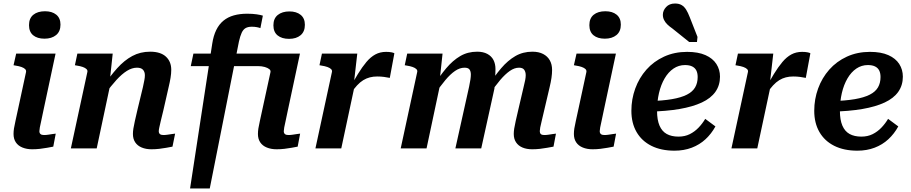

<svg xmlns="http://www.w3.org/2000/svg" viewBox="-20 -844 5184 1092"><path d="M57 -82Q57 -97 59.5 -113.5Q62 -130 68 -156Q74 -182 83 -225L128 -434Q130 -444 123 -451Q116 -458 102 -463Q88 -468 68 -471L57 -473L72 -539H296L227 -216Q220 -180 214.5 -156.5Q209 -133 206.5 -119Q204 -105 204 -98Q204 -87 210.5 -81.5Q217 -76 230 -76Q243 -76 255 -78Q267 -80 278 -81.5Q289 -83 297 -84L283 -10Q267 -7 248 -3.5Q229 0 207.5 2.5Q186 5 163 5Q132 5 107.5 -5Q83 -15 70 -34.5Q57 -54 57 -82ZM145 -701Q145 -740 169.5 -760Q194 -780 236 -780Q276 -780 300 -760.5Q324 -741 324 -704Q324 -665 299 -644.5Q274 -624 233 -624Q192 -624 168.5 -643.5Q145 -663 145 -701Z M383 0H530L612 -386L605 -390L621 -539H420L406 -473L417 -471Q437 -468 451 -463Q465 -458 472 -451Q479 -444 477 -435ZM909 -216 939 -348Q946 -377 950 -401.5Q954 -426 954 -447Q954 -494 923.5 -522Q893 -550 834 -550Q778 -550 732.5 -525.5Q687 -501 647 -456.5Q607 -412 568 -354L576 -307Q611 -355 642 -389Q673 -423 702 -441Q731 -459 759 -459Q783 -459 793.5 -447Q804 -435 804 -416Q804 -403 801 -388Q798 -373 793 -349L763 -225Q753 -182 747 -155.5Q741 -129 738.5 -112.5Q736 -96 736 -82Q736 -54 749 -34.5Q762 -15 786 -5Q810 5 841 5Q864 5 885.5 2.5Q907 0 926 -3.5Q945 -7 961 -10L976 -84Q968 -83 957 -81.5Q946 -80 933.5 -78Q921 -76 909 -76Q896 -76 889.5 -81.5Q883 -87 883 -98Q883 -105 886 -119Q889 -133 894.5 -156.5Q900 -180 909 -216Z M1173 228H1061L1187 -595Q1194 -641 1210 -673.5Q1226 -706 1251 -726.5Q1276 -747 1310 -756.5Q1344 -766 1386 -766Q1417 -766 1440 -762.5Q1463 -759 1475 -755L1461 -684Q1454 -687 1441 -689.5Q1428 -692 1412 -692Q1390 -692 1376.5 -684Q1363 -676 1354.5 -657.5Q1346 -639 1339 -608ZM1553 5Q1522 5 1497.5 -5Q1473 -15 1460 -34.5Q1447 -54 1447 -82Q1447 -97 1449.5 -113.5Q1452 -130 1458 -156Q1464 -182 1473 -225L1518 -432Q1521 -443 1512 -450.5Q1503 -458 1486 -463Q1469 -468 1446 -468H1065L1080 -539H1686L1617 -216Q1610 -180 1604.5 -156.5Q1599 -133 1596.5 -119Q1594 -105 1594 -98Q1594 -87 1600.5 -81.5Q1607 -76 1620 -76Q1633 -76 1645 -78Q1657 -80 1668 -81.5Q1679 -83 1687 -84L1673 -10Q1657 -7 1638 -3.5Q1619 0 1597.5 2.5Q1576 5 1553 5ZM1624 -623Q1583 -623 1559 -642.5Q1535 -662 1535 -700Q1535 -739 1560 -759Q1585 -779 1626 -779Q1666 -779 1690 -759.5Q1714 -740 1714 -703Q1714 -664 1689.5 -643.5Q1665 -623 1624 -623Z M1774 0H1921L2000 -370L1993 -373L2012 -539H1811L1797 -473L1808 -471Q1828 -468 1842 -463Q1856 -458 1863 -451Q1870 -444 1868 -435ZM2223 -541Q2219 -544 2206.5 -546.5Q2194 -549 2176 -549Q2142 -549 2115 -534.5Q2088 -520 2064 -491.5Q2040 -463 2015.5 -423Q1991 -383 1963 -331L1974 -311Q1993 -339 2010.5 -358Q2028 -377 2046 -388Q2064 -399 2083.5 -404Q2103 -409 2125 -409Q2147 -409 2164.5 -406.5Q2182 -404 2197 -401Z M2259 0H2406L2488 -386L2481 -390L2497 -539H2296L2282 -473L2293 -471Q2313 -468 2327 -463Q2341 -458 2348 -451Q2355 -444 2353 -435ZM3075 -216 3106 -348Q3113 -377 3116.5 -401Q3120 -425 3120 -446Q3120 -478 3107 -501Q3094 -524 3069 -537Q3044 -550 3008 -550Q2954 -550 2911 -525Q2868 -500 2830.5 -456Q2793 -412 2756 -354L2764 -307Q2796 -355 2824.5 -388.5Q2853 -422 2879.5 -440.5Q2906 -459 2932 -459Q2953 -459 2961.5 -447Q2970 -435 2970 -416Q2970 -404 2967 -388.5Q2964 -373 2958 -349L2929 -225Q2919 -182 2913 -155.5Q2907 -129 2904.5 -112.5Q2902 -96 2902 -82Q2902 -54 2915 -34.5Q2928 -15 2951.5 -5Q2975 5 3007 5Q3030 5 3051.5 2.5Q3073 0 3092 -3.5Q3111 -7 3128 -10L3142 -84Q3134 -83 3123 -81.5Q3112 -80 3100 -78Q3088 -76 3075 -76Q3062 -76 3056 -81.5Q3050 -87 3050 -98Q3050 -105 3052.5 -119Q3055 -133 3061 -156.5Q3067 -180 3075 -216ZM2570 0H2717L2792 -340Q2793 -348 2794 -364Q2795 -380 2796 -398Q2797 -416 2797.5 -430.5Q2798 -445 2798 -451Q2798 -481 2786.5 -503Q2775 -525 2751.5 -537.5Q2728 -550 2694 -550Q2640 -550 2597.5 -525Q2555 -500 2518 -456Q2481 -412 2444 -354L2452 -307Q2485 -355 2513 -388.5Q2541 -422 2568 -440.5Q2595 -459 2622 -459Q2643 -459 2650.5 -448.5Q2658 -438 2658 -420Q2658 -408 2655.5 -391.5Q2653 -375 2648 -351Z M3244 -82Q3244 -97 3246.5 -113.5Q3249 -130 3255 -156Q3261 -182 3270 -225L3315 -434Q3317 -444 3310 -451Q3303 -458 3289 -463Q3275 -468 3255 -471L3244 -473L3259 -539H3483L3414 -216Q3407 -180 3401.5 -156.5Q3396 -133 3393.5 -119Q3391 -105 3391 -98Q3391 -87 3397.5 -81.5Q3404 -76 3417 -76Q3430 -76 3442 -78Q3454 -80 3465 -81.5Q3476 -83 3484 -84L3470 -10Q3454 -7 3435 -3.5Q3416 0 3394.5 2.5Q3373 5 3350 5Q3319 5 3294.5 -5Q3270 -15 3257 -34.5Q3244 -54 3244 -82ZM3332 -701Q3332 -740 3356.5 -760Q3381 -780 3423 -780Q3463 -780 3487 -760.5Q3511 -741 3511 -704Q3511 -665 3486 -644.5Q3461 -624 3420 -624Q3379 -624 3355.5 -643.5Q3332 -663 3332 -701Z M3816 13Q3740 13 3685 -14.5Q3630 -42 3600.5 -93Q3571 -144 3571 -214Q3571 -280 3593 -340.5Q3615 -401 3656.5 -448Q3698 -495 3757 -522Q3816 -549 3888 -549Q3951 -549 3992.5 -530.5Q4034 -512 4054.5 -480Q4075 -448 4075 -408Q4075 -359 4049 -322Q4023 -285 3971.5 -261Q3920 -237 3844.5 -224Q3769 -211 3669 -209L3674 -269Q3749 -271 3801.5 -280Q3854 -289 3886.5 -305.5Q3919 -322 3933.5 -347Q3948 -372 3948 -406Q3948 -428 3940.5 -443Q3933 -458 3917 -466Q3901 -474 3876 -474Q3840 -474 3810.5 -454Q3781 -434 3760 -398Q3739 -362 3728 -315Q3717 -268 3717 -213Q3717 -162 3731 -129.5Q3745 -97 3772 -82Q3799 -67 3839 -67Q3875 -67 3903 -81Q3931 -95 3953 -118Q3975 -141 3991 -168L4049 -125Q4026 -83 3992.5 -52Q3959 -21 3914.5 -4Q3870 13 3816 13ZM3903 -746Q3893 -772 3882.5 -789Q3872 -806 3857 -815Q3842 -824 3819 -824Q3787 -824 3768.5 -804Q3750 -784 3750 -760Q3750 -744 3757 -730Q3764 -716 3776 -704.5Q3788 -693 3804 -682L3900 -605H3944L3947 -634Z M4140 0H4287L4366 -370L4359 -373L4378 -539H4177L4163 -473L4174 -471Q4194 -468 4208 -463Q4222 -458 4229 -451Q4236 -444 4234 -435ZM4589 -541Q4585 -544 4572.5 -546.5Q4560 -549 4542 -549Q4508 -549 4481 -534.5Q4454 -520 4430 -491.5Q4406 -463 4381.5 -423Q4357 -383 4329 -331L4340 -311Q4359 -339 4376.5 -358Q4394 -377 4412 -388Q4430 -399 4449.5 -404Q4469 -409 4491 -409Q4513 -409 4530.5 -406.5Q4548 -404 4563 -401Z M4856 13Q4780 13 4725 -14.5Q4670 -42 4640.5 -93Q4611 -144 4611 -214Q4611 -280 4633 -340.5Q4655 -401 4696.5 -448Q4738 -495 4797 -522Q4856 -549 4928 -549Q4991 -549 5032.5 -530.5Q5074 -512 5094.5 -480Q5115 -448 5115 -408Q5115 -359 5089 -322Q5063 -285 5011.5 -261Q4960 -237 4884.5 -224Q4809 -211 4709 -209L4714 -269Q4789 -271 4841.5 -280Q4894 -289 4926.5 -305.5Q4959 -322 4973.5 -347Q4988 -372 4988 -406Q4988 -428 4980.5 -443Q4973 -458 4957 -466Q4941 -474 4916 -474Q4880 -474 4850.5 -454Q4821 -434 4800 -398Q4779 -362 4768 -315Q4757 -268 4757 -213Q4757 -162 4771 -129.5Q4785 -97 4812 -82Q4839 -67 4879 -67Q4915 -67 4943 -81Q4971 -95 4993 -118Q5015 -141 5031 -168L5089 -125Q5066 -83 5032.5 -52Q4999 -21 4954.5 -4Q4910 13 4856 13Z"/></svg>

Font: Roboto Serif 20pt SemiBold
Style: Italic
Weight: 600
Italic angle: -10°
Version: Version 1.007